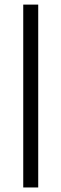

<svg xmlns="http://www.w3.org/2000/svg" viewBox="-20 -704 272 851"><path d="M83 127Q99.6 127 149.4 127Q149.4 -76.2 149.4 -683.6Q132.8 -683.6 83 -683.6Q83 -481.4 83 127Z"/></svg>

Font: Aptus Gothic JP
Style: Medium
Weight: 400
Designer: Fuminori Ogawa / Motoya
Version: Version 1